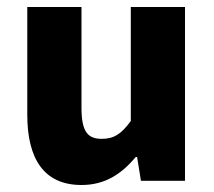

<svg xmlns="http://www.w3.org/2000/svg" viewBox="-20 -517 612 549"><path d="M213 12C280 12 327 -19 368 -68H372L383 0H509V-497H354V-171C327 -134 306 -120 271 -120C231 -120 213 -140 213 -209V-497H58V-189C58 -65 104 12 213 12Z"/></svg>

Font: Source Sans Pro
Style: Bold
Weight: 700
Designer: Paul D. Hunt
Foundry: Adobe Systems Incorporated
Version: Version 3.006;hotconv 1.0.111;makeotfexe 2.5.65597